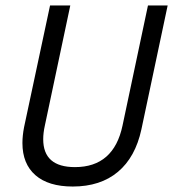

<svg xmlns="http://www.w3.org/2000/svg" viewBox="-20 -670 633 702"><path d="M246 12Q157 12 109.5 -29.5Q62 -71 62 -147Q62 -174 68 -205L163 -650H237L144 -211Q138 -184 138 -161Q138 -59 254 -59Q396 -59 428 -211L521 -650H593L497 -197Q475 -95 411 -41.5Q347 12 246 12Z"/></svg>

Font: Sometype Mono
Style: Italic
Weight: 400
Italic angle: -12°
Monospace: yes
Designer: Ryoichi Tsunekawa
Foundry: Dharma Type
Version: Version 1.000; ttfautohint (v1.8.3)